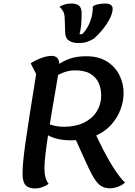

<svg xmlns="http://www.w3.org/2000/svg" viewBox="-20 -1043 765 1089"><path d="M384 -247Q329 -247 287 -260.5Q245 -274 201 -311L225 -358Q249 -340 280 -332Q311 -324 342 -324Q408 -324 455.5 -347Q503 -370 528.5 -410.5Q554 -451 554 -501Q554 -539 540 -571.5Q526 -604 493.5 -624Q461 -644 405 -644Q365 -644 325 -625.5Q285 -607 241 -574V-616Q272 -647 303 -671Q334 -695 374 -709.5Q414 -724 470 -724Q539 -724 586 -694.5Q633 -665 657 -617.5Q681 -570 681 -515Q681 -468 663 -420.5Q645 -373 609 -333.5Q573 -294 517 -270.5Q461 -247 384 -247ZM179 26Q142 26 125 7Q108 -12 108 -55Q108 -84 111.5 -125.5Q115 -167 124 -231Q133 -295 148 -390.5Q163 -486 185 -623L154 -684Q186 -704 217 -715Q248 -726 273 -726Q317 -726 317 -673Q317 -664 311 -626Q305 -588 295 -532Q285 -476 274.5 -412Q264 -348 254 -285Q244 -222 238 -170Q232 -118 232 -88Q232 -59 238 -37Q244 -15 256 0Q217 26 179 26ZM605 25Q575 25 553.5 12Q532 -1 510 -38Q488 -75 457 -146L395 -283L502 -327Q534 -254 567.5 -189.5Q601 -125 632.5 -78Q664 -31 689 -8Q681 1 666.5 8.5Q652 16 635.5 20.5Q619 25 605 25ZM422 -799Q394 -799 373 -811.5Q352 -824 350 -852L347 -939Q346 -965 337.5 -980Q329 -995 317 -1004Q335 -1015 351 -1019Q367 -1023 386 -1023Q412 -1023 427.5 -1011.5Q443 -1000 443 -966Q443 -934 440.5 -904.5Q438 -875 431 -849H446Q463 -865 477 -890Q491 -915 499 -945Q507 -975 506 -1005Q512 -1013 532.5 -1018Q553 -1023 576 -1023Q598 -1023 608.5 -1015Q619 -1007 619 -994Q619 -969 602.5 -937Q586 -905 561.5 -875Q537 -845 513 -824Q494 -813 475.5 -806Q457 -799 422 -799Z"/></svg>

Font: Lemonada
Style: Regular
Weight: 400
Designer: Mohamed Gaber (Arabic), Eduardo Tunni (Latin)
Foundry: Kief Type Foundry
Version: Version 4.005